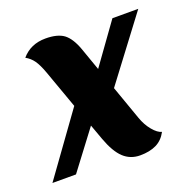

<svg xmlns="http://www.w3.org/2000/svg" viewBox="-161 -800 937 942"><g transform="rotate(-20 307.0 -329.0)"><path d="M48 -623Q95 -678 173 -678Q235 -678 268 -654Q301 -629 323 -568L365 -449L516 -659H651L406 -334L469 -156Q483 -116 507.5 -86.5Q532 -57 554 -52Q534 -14 499.5 3Q465 20 414.5 20Q364 20 328.5 -13Q293 -46 266 -120L237 -200L86 0H-37L193 -319L121 -520Q105 -564 89 -586.5Q73 -609 48 -623Z"/></g></svg>

Font: Sansita One
Style: Regular
Weight: 400
Version: Version 1.002